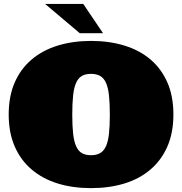

<svg xmlns="http://www.w3.org/2000/svg" viewBox="-20 -950 940 991"><path d="M24.9 -358.9Q24.9 -453.1 55.9 -524.2Q86.9 -595.2 143.6 -643.1Q200.2 -690.9 278.1 -714.8Q356 -738.8 450.2 -738.8Q543.9 -738.8 622.1 -714.8Q700.2 -690.9 756.6 -643.1Q813 -595.2 844 -524.2Q875 -453.1 875 -358.9Q875 -265.1 844 -194.1Q813 -123 756.6 -75Q700.2 -26.9 622.1 -2.9Q543.9 21 450.2 21Q356 21 278.1 -2.9Q200.2 -26.9 143.6 -75Q86.9 -123 55.9 -194.1Q24.9 -265.1 24.9 -358.9ZM353 -358.9Q353 -299.8 357.4 -260Q361.8 -220.2 372.8 -195.6Q383.8 -170.9 402.3 -159.9Q420.9 -148.9 450.2 -148.9Q478 -148.9 497.1 -159.9Q516.1 -170.9 527.1 -195.6Q538.1 -220.2 542.5 -260Q546.9 -299.8 546.9 -358.9Q546.9 -417 542.5 -457.5Q538.1 -498 527.1 -522.5Q516.1 -546.9 497.1 -557.9Q478 -568.8 450.2 -568.8Q420.9 -568.8 402.3 -557.9Q383.8 -546.9 372.8 -522.5Q361.8 -498 357.4 -457.5Q353 -417 353 -358.9ZM409.7 -929.7 511.7 -778.8H391.6L212.9 -929.7Z"/></svg>

Font: Ultra
Style: Regular
Weight: 400
Designer: Astigmatic (AOETI)
Foundry: Astigmatic (AOETI)
Version: Version 1.000